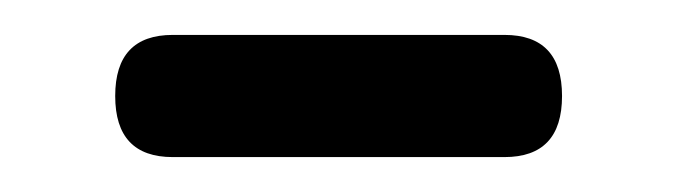

<svg xmlns="http://www.w3.org/2000/svg" viewBox="-20 -335 387 110"><path d="M79 -245Q46 -245 46 -280Q46 -315 79 -315H269Q302 -315 302 -280Q302 -245 269 -245Z"/></svg>

Font: Swei Gothic CJK TC Regular
Style: Regular
Weight: 400
Version: Version 2.129